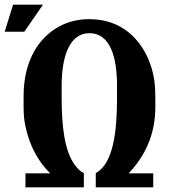

<svg xmlns="http://www.w3.org/2000/svg" viewBox="-41 -802 742 822"><path d="M-21 -666H63L143 -782H15ZM60 -344C60 -315 62 -288 68 -261C85 -178 124 -108 174 -60H68V0H318V-61C304 -67 292 -79 280 -95C235 -155 223 -262 223 -382V-435C223 -557 255 -660 342 -660C430 -660 460 -559 460 -435V-382C460 -242 445 -102 369 -61V0H615V-60H510C571 -125 624 -214 624 -344V-391C624 -439 618 -482 604 -523C566 -634 479 -720 342 -720C300 -720 262 -712 227 -696C128 -650 60 -545 60 -391Z"/></svg>

Font: Aerodynamic
Style: Regular
Weight: 500
Designer: Google
Version: Version 2.000980; 2014